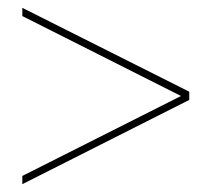

<svg xmlns="http://www.w3.org/2000/svg" viewBox="-20 -557 540 490"><path d="M463 -302 37 -87V-108L442 -312L37 -516V-537L463 -323Z"/></svg>

Font: Blinker Thin
Style: Regular
Weight: 100
Designer: Juergen Huber
Foundry: supertype
Version: Version 1.017;hotconv 1.0.117;makeotfexe 2.5.65602